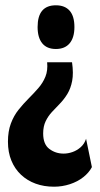

<svg xmlns="http://www.w3.org/2000/svg" viewBox="-20 -561 379 725"><path d="M252 -326Q258 -284 252.5 -255.5Q247 -227 234.5 -206.5Q222 -186 206 -169.5Q190 -153 176 -138Q162 -123 152.5 -103.5Q143 -84 143 -57Q143 -16 166.5 1.5Q190 19 220 19Q237 19 254 13Q271 7 285 -5.5Q299 -18 305 -37L327 70Q316 91 294.5 108Q273 125 244 134.5Q215 144 184 144Q146 144 114.5 132.5Q83 121 59.5 99Q36 77 23 45.5Q10 14 10 -26Q10 -65 21 -94.5Q32 -124 50 -146.5Q68 -169 87.5 -188.5Q107 -208 124.5 -228Q142 -248 151.5 -271.5Q161 -295 158 -326ZM191 -541Q225 -541 243 -520.5Q261 -500 261 -459Q261 -419 243 -397.5Q225 -376 191 -376Q157 -376 139.5 -397.5Q122 -419 122 -459Q122 -541 191 -541Z"/></svg>

Font: Bricolage Grotesque 24pt Condensed
Style: Bold
Weight: 700
Width: 3
Designer: Mathieu Triay
Foundry: Atelier Triay
Version: Version 1.001;gftools[0.9.33.dev8+g029e19f]